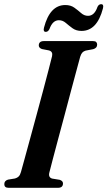

<svg xmlns="http://www.w3.org/2000/svg" viewBox="-26 -896 512 916"><path d="M209.5 -73Q203.5 -49.5 223 -44L259.5 -38Q274.5 -32.5 274.5 -21Q274.5 0 250.5 0H15Q-5.5 0 -5.5 -17.5Q-5.5 -33.5 12 -39L45.5 -44.5Q56.5 -47.5 63.2 -54.2Q70 -61 74 -75.5Q80 -96.5 91.5 -138.8Q103 -181 118 -235.8Q133 -290.5 149 -349.8Q165 -409 179.8 -464.2Q194.5 -519.5 205.8 -562.8Q217 -606 222.5 -628.5Q227 -650 207.5 -655.5L174 -662Q159 -667.5 159 -679.5Q159.5 -700 183.5 -700H417.5Q429 -700 433.2 -695.2Q437.5 -690.5 437.5 -683Q437.5 -667 419 -661.5L382.5 -654.5Q372.5 -651.5 366.8 -645.2Q361 -639 356.5 -625Q350.5 -603 338.8 -559.5Q327 -516 312.2 -460.5Q297.5 -405 281.8 -345.8Q266 -286.5 251.2 -231.8Q236.5 -177 225.5 -135Q214.5 -93 209.5 -73ZM363 -748.5Q337.5 -748.5 320 -761.2Q302.5 -774 287.8 -786.8Q273 -799.5 255 -799.5Q225 -799.5 210 -757.5Q203.5 -744 192.5 -744Q178.5 -744 184 -764.5Q212 -872 285.5 -872Q311.5 -872 329 -859.2Q346.5 -846.5 361.2 -833.5Q376 -820.5 394 -820.5Q424.5 -820.5 439 -863Q445 -876 456.5 -876Q470.5 -876 465 -855.5Q437 -748.5 363 -748.5Z"/></svg>

Font: Fraunces 144pt Soft SemiBold
Style: Italic
Weight: 600
Italic angle: -16°
Version: Version 1.000;[b76b70a41]